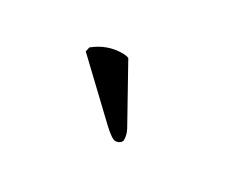

<svg xmlns="http://www.w3.org/2000/svg" viewBox="-42 -815 476 392"><g transform="rotate(30 196.0 -619.5)"><path d="M178.2 -698.2 248 -572.8Q254.4 -561 254.4 -548.8Q254.4 -544.9 250 -541.5Q245.6 -538.1 239.7 -538.1Q231.9 -538.1 210.9 -557.6L96.2 -666.5L98.6 -677.2Q127.4 -700.7 163.6 -700.7Q172.4 -700.7 178.2 -698.2Z"/></g></svg>

Font: Libertinage
Style: b
Weight: 400
Designer: OSP
Foundry: OSP
Version: Version 1.0; 2008; OFL relea